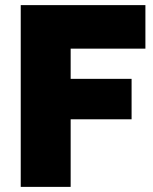

<svg xmlns="http://www.w3.org/2000/svg" viewBox="-20 -730 599 750"><path d="M256 0H61V-710H548V-540H256V-422H494V-264H256Z"/></svg>

Font: Raleway
Style: Heavy
Weight: 900
Designer: Matt McInerney, Pablo Impallari, Rodrigo Fuenzalida
Foundry: Matt McInerney, Pablo Impallari, Rodrigo Fuenzalida
Version: Version 2.001